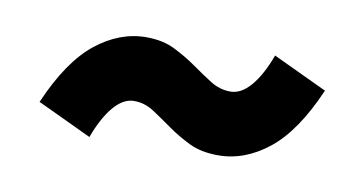

<svg xmlns="http://www.w3.org/2000/svg" viewBox="-37 -508 673 355"><g transform="rotate(10 300.0 -330.0)"><path d="M384 -234Q352 -234 329.5 -245Q307 -256 288 -269.5Q269 -283 251.5 -294.5Q234 -306 214 -306Q194 -306 176 -285Q158 -264 144 -226L42 -274Q77 -355 121.5 -390.5Q166 -426 216 -426Q247 -426 270 -414.5Q293 -403 312 -389.5Q331 -376 348.5 -365Q366 -354 386 -354Q406 -354 424 -375Q442 -396 456 -434L558 -386Q523 -305 478.5 -269.5Q434 -234 384 -234Z"/></g></svg>

Font: Source Code Pro Black
Style: Regular
Weight: 900
Monospace: yes
Designer: Paul D. Hunt, Teo Tuominen
Foundry: Adobe Systems Incorporated
Version: Version 2.030;PS 1.000;hotconv 16.6.51;makeotf.lib2.5.65220